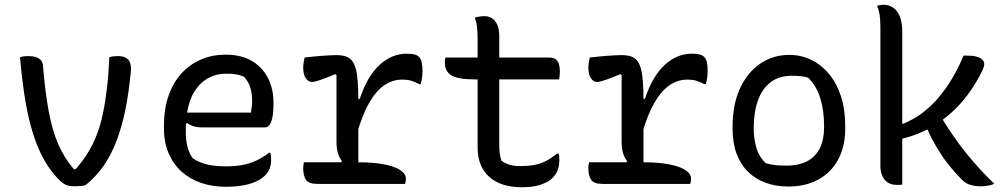

<svg xmlns="http://www.w3.org/2000/svg" viewBox="-20 -774 4240 808"><path d="M98 -538Q117 -538 130 -534Q143 -530 151.5 -521.5Q160 -513 161 -496Q170 -386 185 -305.5Q200 -225 225.5 -166.5Q251 -108 291 -62H298Q326 -93 348 -128Q370 -163 386 -203.5Q402 -244 412.5 -293.5Q423 -343 430 -402Q437 -461 440 -533Q448 -536 457.5 -537Q467 -538 476 -538Q497 -538 509.5 -531Q522 -524 527 -511Q532 -498 531 -478Q523 -388 508 -314Q493 -240 470 -180Q447 -120 414.5 -74Q382 -28 339 6Q329 8 316.5 9Q304 10 291 10Q277 10 266 7Q255 4 244.5 -3.5Q234 -11 222 -24Q194 -54 172 -90.5Q150 -127 133 -171.5Q116 -216 103 -270Q90 -324 80.5 -389.5Q71 -455 64 -533Q71 -536 80.5 -537Q90 -538 98 -538Z M929 -544Q994 -544 1039 -518Q1084 -492 1107.5 -446Q1131 -400 1131 -342V-338Q1131 -306 1127 -283.5Q1123 -261 1115 -249.5Q1107 -238 1095 -238H828Q809 -238 793.5 -243Q778 -248 768 -256L750 -246V-300H1036Q1038 -312 1039.5 -324Q1041 -336 1041 -348Q1041 -383 1033 -407Q1025 -431 1007 -451Q991 -458 975 -461Q959 -464 933 -464Q856 -464 809 -404.5Q762 -345 762 -227V-216Q762 -183 769 -156Q776 -129 791 -108Q818 -90 851 -82Q884 -74 932 -74Q969 -74 999.5 -79.5Q1030 -85 1058 -98Q1086 -111 1112 -131H1118Q1119 -125 1120 -118.5Q1121 -112 1121 -103Q1121 -80 1114.5 -64Q1108 -48 1096 -36Q1080 -20 1055 -9Q1030 2 998 7Q966 12 929 12Q874 12 827 -4Q780 -20 745 -51Q710 -82 690 -128Q670 -174 670 -233V-244Q670 -317 690 -373Q710 -429 745.5 -467Q781 -505 828 -524.5Q875 -544 929 -544Z M1411 -82 1419 -96Q1412 -105 1406.5 -117Q1401 -129 1398.5 -144.5Q1396 -160 1396 -179Q1396 -225 1396 -271.5Q1396 -318 1396 -364.5Q1396 -411 1396 -458L1391 -462Q1353 -446 1328 -437.5Q1303 -429 1293 -429Q1278 -429 1267 -444.5Q1256 -460 1256 -489Q1256 -501 1258 -512.5Q1260 -524 1262 -532Q1273 -533 1285.5 -534.5Q1298 -536 1310 -537Q1322 -538 1333.5 -539Q1345 -540 1355.5 -540.5Q1366 -541 1377 -541.5Q1388 -542 1396 -542Q1418 -542 1434 -537Q1450 -532 1460.5 -519.5Q1471 -507 1477 -485.5Q1483 -464 1485.5 -431Q1488 -398 1488 -351Q1488 -316 1488 -281Q1488 -246 1488 -211Q1488 -176 1488 -141Q1488 -106 1488 -71ZM1481 -358H1494Q1526 -454 1577.5 -501Q1629 -548 1691 -548Q1711 -548 1723.5 -545Q1736 -542 1743 -535Q1751 -527 1754.5 -513Q1758 -499 1758 -476Q1758 -460 1756 -446Q1754 -432 1750 -420H1744Q1727 -429 1711 -434Q1695 -439 1672 -439Q1633 -439 1598.5 -416Q1564 -393 1534.5 -342.5Q1505 -292 1481 -208ZM1259 -91H1490Q1551 -91 1595.5 -82.5Q1640 -74 1664 -58.5Q1688 -43 1688 -23Q1688 -19 1687.5 -15Q1687 -11 1686.5 -7Q1686 -3 1684 0H1317Q1279 0 1267.5 -17.5Q1256 -35 1256 -66Q1256 -71 1256.5 -75Q1257 -79 1257.5 -83.5Q1258 -88 1259 -91Z M1855 -532H2289Q2315 -532 2325.5 -518Q2336 -504 2336 -473Q2336 -467 2335.5 -461Q2335 -455 2334.5 -450Q2334 -445 2333 -440H1974Q1940 -440 1916 -444.5Q1892 -449 1878 -458Q1864 -467 1858 -481Q1852 -495 1852 -513Q1852 -517 1852.5 -520.5Q1853 -524 1853.5 -527Q1854 -530 1855 -532ZM2331 -128Q2333 -122 2333.5 -115Q2334 -108 2334 -103Q2334 -78 2327.5 -59.5Q2321 -41 2304 -24Q2296 -16 2283.5 -9Q2271 -2 2254.5 3.5Q2238 9 2218 11.5Q2198 14 2175 14Q2132 14 2097.5 3Q2063 -8 2039 -29.5Q2015 -51 2002.5 -82Q1990 -113 1990 -152Q1990 -209 1990 -266.5Q1990 -324 1990 -380.5Q1990 -437 1990 -494.5Q1990 -552 1990 -609Q1990 -636 1987.5 -659Q1985 -682 1978 -700Q1989 -703 1999 -704.5Q2009 -706 2019 -706Q2036 -706 2050 -697.5Q2064 -689 2072.5 -670.5Q2081 -652 2081 -622Q2081 -565 2081 -508.5Q2081 -452 2081 -395Q2081 -338 2081 -281.5Q2081 -225 2081 -168Q2081 -146 2083 -129.5Q2085 -113 2090 -98Q2106 -86 2125 -80.5Q2144 -75 2167 -75Q2201 -75 2227 -79.5Q2253 -84 2276.5 -96Q2300 -108 2325 -128Z M2611 -82 2619 -96Q2612 -105 2606.5 -117Q2601 -129 2598.5 -144.5Q2596 -160 2596 -179Q2596 -225 2596 -271.5Q2596 -318 2596 -364.5Q2596 -411 2596 -458L2591 -462Q2553 -446 2528 -437.5Q2503 -429 2493 -429Q2478 -429 2467 -444.5Q2456 -460 2456 -489Q2456 -501 2458 -512.5Q2460 -524 2462 -532Q2473 -533 2485.5 -534.5Q2498 -536 2510 -537Q2522 -538 2533.5 -539Q2545 -540 2555.5 -540.5Q2566 -541 2577 -541.5Q2588 -542 2596 -542Q2618 -542 2634 -537Q2650 -532 2660.5 -519.5Q2671 -507 2677 -485.5Q2683 -464 2685.5 -431Q2688 -398 2688 -351Q2688 -316 2688 -281Q2688 -246 2688 -211Q2688 -176 2688 -141Q2688 -106 2688 -71ZM2681 -358H2694Q2726 -454 2777.5 -501Q2829 -548 2891 -548Q2911 -548 2923.5 -545Q2936 -542 2943 -535Q2951 -527 2954.5 -513Q2958 -499 2958 -476Q2958 -460 2956 -446Q2954 -432 2950 -420H2944Q2927 -429 2911 -434Q2895 -439 2872 -439Q2833 -439 2798.5 -416Q2764 -393 2734.5 -342.5Q2705 -292 2681 -208ZM2459 -91H2690Q2751 -91 2795.5 -82.5Q2840 -74 2864 -58.5Q2888 -43 2888 -23Q2888 -19 2887.5 -15Q2887 -11 2886.5 -7Q2886 -3 2884 0H2517Q2479 0 2467.5 -17.5Q2456 -35 2456 -66Q2456 -71 2456.5 -75Q2457 -79 2457.5 -83.5Q2458 -88 2459 -91Z M3302 -543Q3350 -543 3393 -522.5Q3436 -502 3468.5 -463Q3501 -424 3519 -369Q3537 -314 3537 -243V-233Q3537 -158 3507.5 -103Q3478 -48 3424 -18.5Q3370 11 3298 11Q3246 11 3203 -4.5Q3160 -20 3128.5 -50.5Q3097 -81 3080 -126.5Q3063 -172 3063 -232V-242Q3063 -334 3094 -401.5Q3125 -469 3179 -506Q3233 -543 3302 -543ZM3311 -455Q3258 -455 3222.5 -427.5Q3187 -400 3169.5 -351Q3152 -302 3152 -237V-231Q3152 -191 3163 -152.5Q3174 -114 3203 -87Q3224 -81 3243.5 -79Q3263 -77 3287 -77Q3342 -77 3377.5 -96Q3413 -115 3430.5 -151Q3448 -187 3448 -237V-243Q3448 -309 3432 -361Q3416 -413 3381 -447Q3366 -452 3349 -453.5Q3332 -455 3311 -455Z M3777 3Q3773 3 3769 3.5Q3765 4 3761.5 4Q3758 4 3754 4Q3730 4 3715 -6.5Q3700 -17 3692.5 -35Q3685 -53 3685 -75Q3685 -152 3685 -225Q3685 -298 3685 -368Q3685 -438 3685 -510Q3685 -582 3685 -658Q3685 -689 3682 -710Q3679 -731 3671 -750Q3676 -751 3680.5 -752Q3685 -753 3690 -753.5Q3695 -754 3699 -754Q3719 -754 3737 -743Q3755 -732 3766 -706.5Q3777 -681 3777 -638Q3777 -557 3777 -476.5Q3777 -396 3777 -316.5Q3777 -237 3777 -157.5Q3777 -78 3777 3ZM4110 10Q4082 10 4062 3.5Q4042 -3 4027 -19Q4015 -31 4004 -43Q3993 -55 3982.5 -68Q3972 -81 3961.5 -94.5Q3951 -108 3942 -122Q3929 -142 3918.5 -160Q3908 -178 3899.5 -194.5Q3891 -211 3884 -228L3855 -231L3929 -301Q3961 -246 3998 -193.5Q4035 -141 4077 -92.5Q4119 -44 4164 -1Q4158 3 4149 5Q4140 7 4130.5 8.5Q4121 10 4110 10ZM3744 -262 3781 -253Q3801 -262 3820 -272Q3839 -282 3856 -294.5Q3873 -307 3889 -321.5Q3905 -336 3920 -352Q3943 -378 3963 -406.5Q3983 -435 4001 -468.5Q4019 -502 4035 -540H4050Q4074 -540 4090 -535.5Q4106 -531 4114 -523Q4122 -515 4122 -505Q4122 -498 4119 -489Q4116 -480 4108 -465Q4088 -426 4064 -391.5Q4040 -357 4012.5 -328Q3985 -299 3954.5 -275.5Q3924 -252 3891 -234Q3858 -216 3823.5 -204Q3789 -192 3754 -186Z"/></svg>

Font: Recursive Monospace Casual
Style: Regular
Weight: 400
Version: Version 1.047